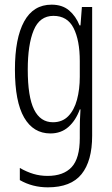

<svg xmlns="http://www.w3.org/2000/svg" viewBox="-20 -562 482 823"><path d="M201 -542Q247 -542 276 -517.5Q305 -493 321 -453H325L331 -532H375V20Q375 128 329.5 184.5Q284 241 185 241Q119 241 65 210V158Q95 175 123.5 183.5Q152 192 184 192Q252 192 287 154.5Q322 117 322 30V-2Q322 -21 322.5 -43.5Q323 -66 325 -93H322Q305 -46 273.5 -18Q242 10 196 10Q123 10 83.5 -58Q44 -126 44 -264Q44 -398 83.5 -470Q123 -542 201 -542ZM209 -494Q150 -494 124.5 -432.5Q99 -371 99 -264Q99 -147 126 -92.5Q153 -38 207 -38Q247 -38 272.5 -64Q298 -90 310 -134.5Q322 -179 322 -233V-300Q322 -389 295.5 -441.5Q269 -494 209 -494Z"/></svg>

Font: Noto Sans Lao UI ExtCond Light
Style: Regular
Weight: 300
Width: 2
Designer: Monotype Design Team
Foundry: Monotype Imaging Inc.
Version: Version 2.000; ttfautohint (v1.8.4.7-5d5b)